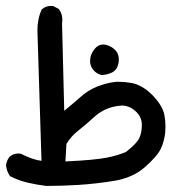

<svg xmlns="http://www.w3.org/2000/svg" viewBox="-81 -423 601 639"><path d="M-19.5 87.9Q-16.6 87.9 -12.2 88.4Q28.3 108.9 57.1 112.3Q43.5 -319.3 43.5 -321.8Q43.5 -360.4 58.1 -392.1L59.1 -392.6Q71.3 -403.3 88.9 -403.3Q91.8 -403.3 96.2 -402.8L114.7 -393.1L115.7 -391.6Q126.5 -377 126.5 -356.9Q126.5 -350.6 125.5 -344.2L132.8 -54.2Q160.2 -76.7 184.1 -97.7Q211.9 -123 241.5 -134.5Q271 -146 295.4 -149.4Q305.2 -150.9 312 -150.9Q333.5 -150.9 356 -147Q392.1 -140.6 425.8 -106.9Q459 -72.8 465.8 -42Q469.7 -22.5 469.7 -2.9Q469.7 7.8 468.8 18.6Q465.3 49.3 453.6 73.2Q441.9 97.2 401.4 133.1Q360.8 168.9 298.3 179Q235.8 189 180.4 192.4Q125 195.8 73.2 195.8H72.8Q41 191.9 10.7 184.8Q-19.5 177.7 -47.9 163.1Q-59.1 146.5 -61 127Q-58.6 109.9 -48.8 98.6Q-37.1 87.9 -19.5 87.9ZM368.7 -54.2Q356.9 -64 346.2 -67.9Q335.4 -71.8 325.2 -71.8Q322.8 -71.8 319.8 -71.3Q292.5 -68.8 270.8 -59.1Q249 -49.3 228.3 -30Q207.5 -10.7 180.7 10.7Q155.3 30.3 140.1 56.2L136.7 114.3Q232.4 109.9 274.9 101.6Q308.1 95.2 337.9 83Q373.5 55.2 382.3 37.1Q391.1 19 391.1 -7.8Q391.1 -34.7 368.7 -54.2ZM218.8 -219.7Q218.8 -242.2 234.4 -260.7Q246.1 -274.9 261.7 -274.9Q265.1 -274.9 269 -274.4Q288.6 -270.5 302.7 -256.3Q314.5 -244.1 314.5 -225.6Q314.5 -211.9 309.6 -200.7Q304.2 -188.5 293.5 -182.6Q277.8 -174.3 257.3 -173.3Q241.2 -176.8 230 -189.7Q218.8 -202.6 218.8 -219.7Z"/></svg>

Font: Bakudai
Style: Medium
Weight: 500
Version: Version 1.48